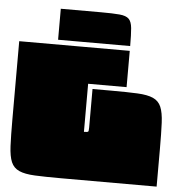

<svg xmlns="http://www.w3.org/2000/svg" viewBox="-51 -748 742 796"><g transform="rotate(5 320.0 -350.0)"><path d="M170 -571V-700H337Q387 -700 414.5 -697.5Q442 -695 453.5 -683.5Q465 -672 467.5 -645.5Q470 -619 470 -571ZM10 -551H470V-400H310V-200Q325 -200 327.5 -202.5Q330 -205 330 -220V-380H408Q475 -380 517 -378Q559 -376 582.5 -365.5Q606 -355 616 -331.5Q626 -308 628 -265.5Q630 -223 630 -155V0H232Q165 0 123 -2Q81 -4 57.5 -14.5Q34 -25 24 -48.5Q14 -72 12 -115Q10 -158 10 -225Z"/></g></svg>

Font: Badeen Display
Style: Regular
Weight: 400
Version: Version 1.000; ttfautohint (v1.8.4.7-5d5b)